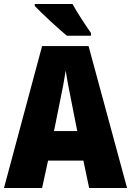

<svg xmlns="http://www.w3.org/2000/svg" viewBox="-20 -947 660 967"><path d="M345 -927H155V-917C187 -883 278 -798 317 -767H438V-781C416 -812 367 -886 345 -927ZM429 0H620L426 -715H192L0 0H192L222 -138H400ZM340 -434 369 -287H252L282 -436C293 -487 305 -551 311 -592C317 -549 330 -483 340 -434Z"/></svg>

Font: Noto Sans Arabic UI Cn Bk
Style: Regular
Weight: 900
Width: 3
Designer: Monotype Design Team, Nadine Chahine and Nizar Qandah
Foundry: Monotype Imaging Inc.
Version: Version 2.010